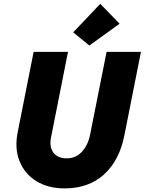

<svg xmlns="http://www.w3.org/2000/svg" viewBox="-20 -996 771 1023"><path d="M324.2 7.8Q236.8 7.8 174.3 -30.5Q111.8 -68.8 84.2 -137Q56.6 -205.1 74.7 -293.9L159.2 -719.7H342.3L251.5 -261.7Q245.1 -228.5 253.4 -203.9Q261.7 -179.2 282.7 -165.8Q303.7 -152.3 335 -152.3Q384.8 -152.3 417 -188Q449.2 -223.6 460 -278.3L547.9 -719.7H731L642.6 -274.4Q616.2 -141.1 534.4 -66.7Q452.6 7.8 324.2 7.8ZM456.1 -753.4 370.1 -823.7 514.2 -975.6 617.2 -869.6Z"/></svg>

Font: Reddit Sans Black
Style: Italic
Weight: 900
Italic angle: -11.25°
Designer: Stephen Hutchings
Version: Version 1.013